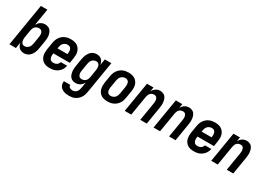

<svg xmlns="http://www.w3.org/2000/svg" viewBox="1 -1698 3998 2884"><g transform="rotate(30 2000.0 -256.0)"><path d="M259 8Q234 8 211 0.5Q188 -7 171.5 -23Q155 -39 145.5 -61Q136 -83 133 -106L116 0H3L124 -735H237L189 -444Q199 -462 212 -478Q225 -494 242.5 -505.5Q260 -517 280 -522.5Q300 -528 319 -528Q346 -528 370 -519.5Q394 -511 410 -493Q426 -475 435 -451.5Q444 -428 447 -402.5Q450 -377 448 -350.5Q446 -324 442 -298L422 -178Q419 -156 413 -134.5Q407 -113 398 -92.5Q389 -72 375 -53Q361 -34 343 -20Q325 -6 302.5 1Q280 8 259 8ZM210 -88Q229 -88 248.5 -96.5Q268 -105 281.5 -120.5Q295 -136 302 -155Q309 -174 312 -193L332 -313Q334 -327 335 -340.5Q336 -354 335 -367Q334 -380 329.5 -392Q325 -404 317 -413.5Q309 -423 296.5 -427.5Q284 -432 271 -432Q253 -432 235 -426Q217 -420 203.5 -406.5Q190 -393 182.5 -375.5Q175 -358 172 -340L152 -220Q150 -206 148.5 -191.5Q147 -177 147.5 -163Q148 -149 152 -135.5Q156 -122 163.5 -111Q171 -100 183.5 -94Q196 -88 210 -88Z M703 8Q673 8 645 2Q617 -4 594 -19Q571 -34 555.5 -57Q540 -80 533 -107Q526 -134 526.5 -163.5Q527 -193 531 -222L551 -342Q555 -367 564 -392Q573 -417 587.5 -439Q602 -461 622.5 -479Q643 -497 667.5 -508Q692 -519 717 -523.5Q742 -528 767 -528Q797 -528 825.5 -522Q854 -516 877 -501.5Q900 -487 916.5 -464Q933 -441 940.5 -413.5Q948 -386 947.5 -356.5Q947 -327 942 -298L928 -212H643L642 -207Q640 -193 639 -179Q638 -165 640 -151.5Q642 -138 647.5 -126Q653 -114 662 -105Q671 -96 684 -92Q697 -88 711 -88Q726 -88 741 -91.5Q756 -95 769.5 -103.5Q783 -112 792.5 -126Q802 -140 805 -154H916Q911 -131 901.5 -108.5Q892 -86 876 -66.5Q860 -47 839.5 -32Q819 -17 796.5 -8Q774 1 750 4.5Q726 8 703 8ZM659 -308H831L832 -313Q834 -327 835 -340.5Q836 -354 834.5 -367.5Q833 -381 828 -393Q823 -405 814.5 -414Q806 -423 793 -427.5Q780 -432 767 -432Q747 -432 727.5 -424Q708 -416 693.5 -400.5Q679 -385 672 -365.5Q665 -346 662 -327Z M1166 223Q1142 223 1119 220.5Q1096 218 1074.5 210.5Q1053 203 1035 190Q1017 177 1005 159Q993 141 989 118Q985 95 989 72V71H1100Q1098 85 1104.5 97Q1111 109 1122 115.5Q1133 122 1146.5 124.5Q1160 127 1174 127Q1192 127 1210.5 118Q1229 109 1241 93Q1253 77 1259 58.5Q1265 40 1268 22L1284 -76Q1274 -58 1261 -42Q1248 -26 1230.5 -14.5Q1213 -3 1193 2.5Q1173 8 1154 8Q1127 8 1103 -0.5Q1079 -9 1063 -27Q1047 -45 1038.5 -68.5Q1030 -92 1026.5 -117.5Q1023 -143 1025 -169.5Q1027 -196 1031 -222L1051 -342Q1055 -364 1060.5 -385.5Q1066 -407 1075.5 -427.5Q1085 -448 1098.5 -467Q1112 -486 1130.5 -500Q1149 -514 1171 -521Q1193 -528 1214 -528Q1239 -528 1262.5 -520.5Q1286 -513 1302 -497Q1318 -481 1327.5 -459Q1337 -437 1340 -414L1358 -520H1471L1379 37Q1374 62 1366 86.5Q1358 111 1343.5 133Q1329 155 1308.5 173Q1288 191 1264.5 202.5Q1241 214 1216 218.5Q1191 223 1166 223ZM1202 -88Q1220 -88 1238 -94Q1256 -100 1270 -113.5Q1284 -127 1291.5 -144.5Q1299 -162 1302 -180L1321 -300Q1324 -314 1325 -328.5Q1326 -343 1325.5 -357Q1325 -371 1321.5 -384.5Q1318 -398 1310 -409Q1302 -420 1289.5 -426Q1277 -432 1263 -432Q1244 -432 1224.5 -423.5Q1205 -415 1191.5 -399.5Q1178 -384 1171.5 -365Q1165 -346 1162 -327L1142 -207Q1140 -193 1138.5 -179.5Q1137 -166 1138.5 -153Q1140 -140 1144.5 -128Q1149 -116 1157 -106.5Q1165 -97 1177 -92.5Q1189 -88 1202 -88Z M1706 8Q1676 8 1647.5 2Q1619 -4 1595.5 -19Q1572 -34 1556.5 -56.5Q1541 -79 1533.5 -106.5Q1526 -134 1526.5 -163.5Q1527 -193 1531 -222L1551 -342Q1555 -367 1564 -392Q1573 -417 1587.5 -439Q1602 -461 1623 -479Q1644 -497 1668 -508Q1692 -519 1717 -523.5Q1742 -528 1767 -528Q1797 -528 1825.5 -522Q1854 -516 1877.5 -501Q1901 -486 1917 -463.5Q1933 -441 1940.5 -413.5Q1948 -386 1947.5 -356.5Q1947 -327 1942 -298L1922 -178Q1918 -153 1909.5 -128Q1901 -103 1886 -81Q1871 -59 1850.5 -41Q1830 -23 1806 -12Q1782 -1 1756.5 3.5Q1731 8 1706 8ZM1706 -88Q1725 -88 1745 -96Q1765 -104 1779.5 -119.5Q1794 -135 1801.5 -154.5Q1809 -174 1812 -193L1832 -313Q1834 -327 1835 -340.5Q1836 -354 1834.5 -367.5Q1833 -381 1828.5 -393Q1824 -405 1815 -414Q1806 -423 1793.5 -427.5Q1781 -432 1767 -432Q1748 -432 1728.5 -424Q1709 -416 1694 -400.5Q1679 -385 1672 -365.5Q1665 -346 1662 -327L1642 -207Q1640 -193 1638.5 -179.5Q1637 -166 1639 -152.5Q1641 -139 1645.5 -127Q1650 -115 1659 -106Q1668 -97 1680 -92.5Q1692 -88 1706 -88Z M2003 0 2089 -520H2202L2189 -445Q2198 -463 2211 -478.5Q2224 -494 2241 -505.5Q2258 -517 2277 -522.5Q2296 -528 2315 -528Q2341 -528 2365 -519Q2389 -510 2404.5 -492Q2420 -474 2428 -450Q2436 -426 2439 -401Q2442 -376 2440 -350Q2438 -324 2434 -298L2385 0H2272L2324 -313Q2326 -326 2327 -339.5Q2328 -353 2327 -366Q2326 -379 2322 -391Q2318 -403 2311 -412.5Q2304 -422 2292 -427Q2280 -432 2267 -432Q2249 -432 2231.5 -425.5Q2214 -419 2201.5 -405.5Q2189 -392 2182 -375Q2175 -358 2172 -340L2116 0Z M2503 0 2589 -520H2702L2689 -445Q2698 -463 2711 -478.5Q2724 -494 2741 -505.5Q2758 -517 2777 -522.5Q2796 -528 2815 -528Q2841 -528 2865 -519Q2889 -510 2904.5 -492Q2920 -474 2928 -450Q2936 -426 2939 -401Q2942 -376 2940 -350Q2938 -324 2934 -298L2885 0H2772L2824 -313Q2826 -326 2827 -339.5Q2828 -353 2827 -366Q2826 -379 2822 -391Q2818 -403 2811 -412.5Q2804 -422 2792 -427Q2780 -432 2767 -432Q2749 -432 2731.5 -425.5Q2714 -419 2701.5 -405.5Q2689 -392 2682 -375Q2675 -358 2672 -340L2616 0Z M3203 8Q3173 8 3145 2Q3117 -4 3094 -19Q3071 -34 3055.5 -57Q3040 -80 3033 -107Q3026 -134 3026.5 -163.5Q3027 -193 3031 -222L3051 -342Q3055 -367 3064 -392Q3073 -417 3087.5 -439Q3102 -461 3122.5 -479Q3143 -497 3167.5 -508Q3192 -519 3217 -523.5Q3242 -528 3267 -528Q3297 -528 3325.5 -522Q3354 -516 3377 -501.5Q3400 -487 3416.5 -464Q3433 -441 3440.5 -413.5Q3448 -386 3447.5 -356.5Q3447 -327 3442 -298L3428 -212H3143L3142 -207Q3140 -193 3139 -179Q3138 -165 3140 -151.5Q3142 -138 3147.5 -126Q3153 -114 3162 -105Q3171 -96 3184 -92Q3197 -88 3211 -88Q3226 -88 3241 -91.5Q3256 -95 3269.5 -103.5Q3283 -112 3292.5 -126Q3302 -140 3305 -154H3416Q3411 -131 3401.5 -108.5Q3392 -86 3376 -66.5Q3360 -47 3339.5 -32Q3319 -17 3296.5 -8Q3274 1 3250 4.5Q3226 8 3203 8ZM3159 -308H3331L3332 -313Q3334 -327 3335 -340.5Q3336 -354 3334.5 -367.5Q3333 -381 3328 -393Q3323 -405 3314.5 -414Q3306 -423 3293 -427.5Q3280 -432 3267 -432Q3247 -432 3227.5 -424Q3208 -416 3193.5 -400.5Q3179 -385 3172 -365.5Q3165 -346 3162 -327Z M3503 0 3589 -520H3702L3689 -445Q3698 -463 3711 -478.5Q3724 -494 3741 -505.5Q3758 -517 3777 -522.5Q3796 -528 3815 -528Q3841 -528 3865 -519Q3889 -510 3904.5 -492Q3920 -474 3928 -450Q3936 -426 3939 -401Q3942 -376 3940 -350Q3938 -324 3934 -298L3885 0H3772L3824 -313Q3826 -326 3827 -339.5Q3828 -353 3827 -366Q3826 -379 3822 -391Q3818 -403 3811 -412.5Q3804 -422 3792 -427Q3780 -432 3767 -432Q3749 -432 3731.5 -425.5Q3714 -419 3701.5 -405.5Q3689 -392 3682 -375Q3675 -358 3672 -340L3616 0Z"/></g></svg>

Font: Iosevka Oblique
Style: Bold
Weight: 700
Italic angle: -9°
Monospace: yes
Designer: Belleve Invis
Foundry: Belleve Invis
Version: Version 32.5.0; ttfautohint (v1.8.4)